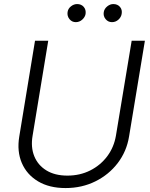

<svg xmlns="http://www.w3.org/2000/svg" viewBox="-20 -932 753 964"><path d="M641.1 -727.5H707.5L627.9 -246.1Q615.7 -171.9 571.3 -113.5Q526.9 -55.2 459 -21.5Q391.1 12.2 309.1 12.2Q227.5 12.2 171.1 -21.5Q114.7 -55.2 89.6 -113.5Q64.5 -171.9 76.7 -246.1L155.8 -727.5H222.2L143.6 -250.5Q133.8 -192.9 152.1 -147.7Q170.4 -102.5 212.9 -76.4Q255.4 -50.3 318.4 -50.3Q381.8 -50.3 433.3 -76.4Q484.9 -102.5 518.6 -147.7Q552.2 -192.9 562 -250.5ZM360.4 -820.8Q341.3 -820.8 328.9 -835.9Q316.4 -851.1 319.3 -871.6Q321.8 -888.7 336.2 -900.1Q350.6 -911.6 367.2 -911.6Q388.2 -911.6 400.4 -897.5Q412.6 -883.3 409.7 -861.8Q406.7 -845.7 392.8 -833.3Q378.9 -820.8 360.4 -820.8ZM542 -820.8Q522.9 -820.8 510.3 -835.9Q497.6 -851.1 501 -871.6Q503.9 -888.2 518.3 -899.9Q532.7 -911.6 548.8 -911.6Q570.3 -911.6 582.5 -897.2Q594.7 -882.8 590.8 -861.8Q587.9 -845.2 574.2 -833Q560.5 -820.8 542 -820.8Z"/></svg>

Font: Inter Tight Light
Style: Italic
Weight: 300
Italic angle: -9.39999°
Designer: Rasmus Andersson
Foundry: rsms
Version: Version 3.004